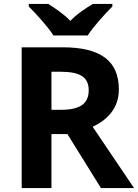

<svg xmlns="http://www.w3.org/2000/svg" viewBox="-20 -954 700 974"><path d="M251 -774H425C453 -819 514 -885 550 -921V-934H451C416 -913 371 -884 337 -848C302 -884 260 -912 225 -934H126V-921C163 -884 223 -819 251 -774ZM298 -714H90V0H241V-274H322L492 0H660L450 -311C520 -343 583 -402 583 -500C583 -644 492 -714 298 -714ZM287 -590C385 -590 430 -564 430 -496C430 -431 390 -397 290 -397H241V-590Z"/></svg>

Font: Noto Sans Malayalam
Style: Bold
Weight: 700
Designer: Jelle Bosma - Monotype Design Team
Foundry: Monotype Imaging Inc.
Version: Version 2.104